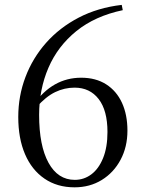

<svg xmlns="http://www.w3.org/2000/svg" viewBox="-20 -763 598 797"><path d="M289.4 14.6Q217.2 14.6 164.6 -21.5Q111.9 -57.6 83.9 -122.9Q55.8 -188.3 55.8 -277.2Q55.8 -364.4 85.7 -443.3Q115.5 -522.1 171.4 -585.3Q227.4 -648.5 306.6 -689.8Q385.8 -731.1 485.3 -742.7L489.6 -720.8Q374.7 -696.6 297.2 -634.1Q219.8 -571.5 181.1 -481.8Q142.4 -392 142.4 -285.9Q142.4 -158.3 181.4 -87.3Q220.4 -16.4 290.4 -16.4Q328.6 -16.4 359.2 -39.3Q389.8 -62.2 407.9 -106.8Q426.1 -151.5 426.1 -215.2Q426.1 -304.6 389.5 -351.9Q352.9 -399.2 289.6 -399.2Q247.6 -399.2 208.9 -380.6Q170.2 -362 131.5 -317.8L113.1 -329.4H119.8Q198.2 -440.4 317.1 -440.4Q377.5 -440.4 420.6 -413Q463.6 -385.6 486.3 -336.3Q509 -286.9 509 -220.7Q509 -153.1 480.5 -99.8Q452 -46.4 402.4 -15.9Q352.8 14.6 289.4 14.6Z"/></svg>

Font: Noto Serif SC
Style: Regular
Weight: 200
Designer: Ryoko NISHIZUKA 西塚涼子 (kana & ideographs); Frank Grießhammer (Latin, Greek & Cyrillic); Wenlong ZHANG 张文龙 (bopomofo); San
Foundry: Adobe
Version: Version 2.001;hotconv 1.1.0;makeotfexe 2.6.0